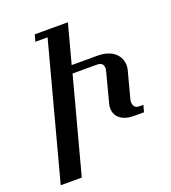

<svg xmlns="http://www.w3.org/2000/svg" viewBox="-132 -814 812 912"><g transform="rotate(-20 274.5 -358.0)"><path d="M469.2 -271Q468.3 -267.6 467.8 -264.4Q467.3 -261.2 467.3 -257.8Q467.3 -243.2 474.4 -233.9Q481.4 -224.6 498.5 -224.6H518.1L508.8 -190.4H458Q415 -190.4 389.6 -210Q364.3 -229.5 364.3 -263.7Q364.3 -270 365.2 -275.9Q366.2 -281.7 367.7 -287.1L406.7 -436Q408.7 -443.4 408.7 -450.2Q408.7 -464.8 400.6 -472.2Q392.6 -479.5 374.5 -479.5H252.9L125 0H18.6L200.2 -681.6H138.2L147.9 -715.8H315.4L262.7 -518.6H393.1Q421.4 -518.6 442.9 -511.5Q464.4 -504.4 478.8 -491.9Q493.2 -479.5 500.5 -462.9Q507.8 -446.3 507.8 -427.2Q507.8 -417.5 505.4 -407.7Z"/></g></svg>

Font: Arian Grqi
Style: Regular
Weight: 400
Designer: Ruben Hakobyan (Tarumian)
Foundry: Ruben Hakobyan (Tarumian)
Version: Version 1.003